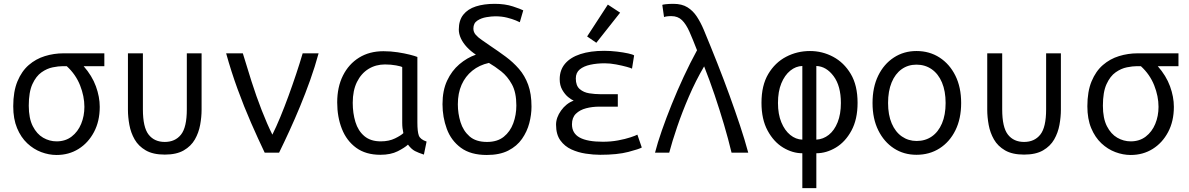

<svg xmlns="http://www.w3.org/2000/svg" viewBox="-20 -796 6200 1001"><path d="M275 12Q235 12 195 -3Q155 -18 122 -49Q89 -80 69 -128Q49 -176 49 -242Q49 -319 71 -372Q93 -425 130 -457Q167 -489 214 -503.5Q261 -518 311 -518H524V-451H416Q460 -401 480 -346Q500 -291 500 -239Q500 -164 470 -107.5Q440 -51 389.5 -19.5Q339 12 275 12ZM275 -59Q321 -59 353.5 -84Q386 -109 403 -150Q420 -191 420 -239Q420 -294 397.5 -351Q375 -408 328 -451H307Q285 -451 255 -445Q225 -439 196.5 -419Q168 -399 149 -357.5Q130 -316 130 -245Q130 -179 151 -138Q172 -97 205 -78Q238 -59 275 -59Z M839 10Q778 10 740 -12Q702 -34 682 -69Q662 -104 654.5 -145Q647 -186 647 -224V-518H725V-226Q725 -132 755 -94Q785 -56 839 -56Q893 -56 923.5 -94Q954 -132 954 -226V-518H1031V-224Q1031 -186 1023.5 -145Q1016 -104 996 -69Q976 -34 938 -12Q900 10 839 10Z M1360 0Q1326 -71 1289 -155.5Q1252 -240 1218.5 -332Q1185 -424 1159 -518H1246Q1266 -451 1291 -372.5Q1316 -294 1344.5 -221Q1373 -148 1400 -94Q1420 -134 1441.5 -186Q1463 -238 1484 -295.5Q1505 -353 1524 -410Q1543 -467 1558 -518H1641Q1622 -448 1597 -378Q1572 -308 1544.5 -241.5Q1517 -175 1489 -114Q1461 -53 1435 0Z M1963 11Q1887 11 1837 -25.5Q1787 -62 1762.5 -124Q1738 -186 1738 -262Q1738 -342 1768 -402Q1798 -462 1852 -495.5Q1906 -529 1979 -529Q2017 -529 2053 -523.5Q2089 -518 2116.5 -511Q2144 -504 2156 -499V-158Q2156 -110 2163.5 -89.5Q2171 -69 2204 -58L2190 10Q2162 1 2143.5 -8.5Q2125 -18 2107 -42Q2090 -26 2053.5 -7.5Q2017 11 1963 11ZM1965 -59Q2008 -59 2039.5 -74.5Q2071 -90 2083 -102Q2080 -116 2078.5 -128Q2077 -140 2077 -156V-446Q2072 -450 2045 -455Q2018 -460 1987 -460Q1939 -460 1901 -436.5Q1863 -413 1841 -368.5Q1819 -324 1819 -260Q1819 -206 1833 -160Q1847 -114 1879.5 -86.5Q1912 -59 1965 -59Z M2518 12Q2434 12 2383 -25.5Q2332 -63 2309.5 -124Q2287 -185 2287 -253Q2287 -324 2311 -375.5Q2335 -427 2375 -461Q2415 -495 2461 -511Q2434 -529 2414 -550.5Q2394 -572 2383 -595.5Q2372 -619 2372 -642Q2372 -690 2395.5 -719.5Q2419 -749 2461 -762.5Q2503 -776 2559 -776Q2613 -776 2654 -762.5Q2695 -749 2708 -742L2690 -680Q2687 -682 2669 -689.5Q2651 -697 2623.5 -704Q2596 -711 2562 -711Q2543 -711 2516 -706.5Q2489 -702 2468.5 -688.5Q2448 -675 2448 -647Q2448 -629 2460 -615Q2472 -601 2492 -587.5Q2512 -574 2536 -557Q2578 -529 2616.5 -500.5Q2655 -472 2685.5 -437Q2716 -402 2733.5 -354.5Q2751 -307 2751 -240Q2751 -198 2739.5 -154Q2728 -110 2701.5 -72Q2675 -34 2630 -11Q2585 12 2518 12ZM2519 -56Q2573 -56 2606.5 -83Q2640 -110 2656 -153.5Q2672 -197 2672 -246Q2672 -314 2649 -356Q2626 -398 2593 -424Q2560 -450 2529 -468Q2479 -457 2442.5 -427.5Q2406 -398 2386.5 -354Q2367 -310 2367 -252Q2367 -204 2381 -159Q2395 -114 2428 -85Q2461 -56 2519 -56Z M3109 11Q3074 11 3034 5Q2994 -1 2959 -17Q2924 -33 2901.5 -64Q2879 -95 2879 -146Q2879 -183 2905 -219.5Q2931 -256 2971 -272Q2959 -276 2942 -290Q2925 -304 2911.5 -327.5Q2898 -351 2898 -383Q2898 -431 2926 -464Q2954 -497 3006 -514Q3058 -531 3130 -531Q3163 -531 3196.5 -527Q3230 -523 3255 -517.5Q3280 -512 3286 -507L3275 -438Q3271 -441 3247.5 -447.5Q3224 -454 3192.5 -460Q3161 -466 3133 -466Q3092 -466 3057.5 -458.5Q3023 -451 3002.5 -434Q2982 -417 2982 -387Q2982 -349 3002.5 -331.5Q3023 -314 3052.5 -309.5Q3082 -305 3108 -305H3201V-240H3105Q3068 -240 3035.5 -231.5Q3003 -223 2982.5 -203Q2962 -183 2962 -148Q2962 -101 3002 -79Q3042 -57 3123 -57Q3165 -57 3202.5 -64Q3240 -71 3267 -80Q3294 -89 3303 -94L3326 -27Q3313 -19 3256 -4Q3199 11 3109 11ZM3089 -573 3041 -606 3149 -772 3213 -730Z M3395 0Q3408 -51 3430.5 -115.5Q3453 -180 3482 -252Q3511 -324 3544.5 -396Q3578 -468 3614 -534Q3592 -591 3574.5 -630.5Q3557 -670 3535.5 -691Q3514 -712 3480 -712Q3466 -712 3456 -710.5Q3446 -709 3442 -707L3433 -770Q3433 -772 3450.5 -774Q3468 -776 3491 -776Q3535 -776 3564 -758Q3593 -740 3613 -709.5Q3633 -679 3649 -641Q3686 -552 3720 -466Q3754 -380 3783.5 -298.5Q3813 -217 3838 -142Q3863 -67 3881 0H3794Q3777 -71 3754.5 -147Q3732 -223 3706 -300Q3680 -377 3651 -450Q3607 -375 3571.5 -292.5Q3536 -210 3510 -133.5Q3484 -57 3469 0Z M4163 185V3Q4112 3 4063 -26.5Q4014 -56 3982 -115Q3950 -174 3950 -260Q3950 -351 3985.5 -410.5Q4021 -470 4078.5 -500Q4136 -530 4203 -530Q4267 -530 4323.5 -500Q4380 -470 4415.5 -410.5Q4451 -351 4451 -260Q4451 -174 4419 -115Q4387 -56 4337.5 -26.5Q4288 3 4236 3V185ZM4163 -68V-452Q4129 -451 4100 -427.5Q4071 -404 4053.5 -361.5Q4036 -319 4036 -259Q4036 -201 4053.5 -158.5Q4071 -116 4100 -92.5Q4129 -69 4163 -68ZM4236 -68Q4272 -70 4301 -93Q4330 -116 4347 -158.5Q4364 -201 4364 -259Q4364 -348 4326 -399Q4288 -450 4236 -452Z M4758 11Q4692 11 4640.5 -22.5Q4589 -56 4559 -116.5Q4529 -177 4529 -259Q4529 -341 4558.5 -401.5Q4588 -462 4640 -496Q4692 -530 4758 -530Q4826 -530 4878.5 -496Q4931 -462 4961 -401.5Q4991 -341 4991 -259Q4991 -177 4961 -116.5Q4931 -56 4878.5 -22.5Q4826 11 4758 11ZM4759 -61Q4804 -61 4838 -84.5Q4872 -108 4891 -152.5Q4910 -197 4910 -259Q4910 -321 4891 -366Q4872 -411 4837.5 -435Q4803 -459 4758 -459Q4714 -459 4680.5 -435Q4647 -411 4628.5 -366Q4610 -321 4610 -259Q4610 -197 4629 -152.5Q4648 -108 4682 -84.5Q4716 -61 4759 -61Z M5319 10Q5258 10 5220 -12Q5182 -34 5162 -69Q5142 -104 5134.5 -145Q5127 -186 5127 -224V-518H5205V-226Q5205 -132 5235 -94Q5265 -56 5319 -56Q5373 -56 5403.5 -94Q5434 -132 5434 -226V-518H5511V-224Q5511 -186 5503.5 -145Q5496 -104 5476 -69Q5456 -34 5418 -12Q5380 10 5319 10Z M5875 12Q5835 12 5795 -3Q5755 -18 5722 -49Q5689 -80 5669 -128Q5649 -176 5649 -242Q5649 -319 5671 -372Q5693 -425 5730 -457Q5767 -489 5814 -503.5Q5861 -518 5911 -518H6124V-451H6016Q6060 -401 6080 -346Q6100 -291 6100 -239Q6100 -164 6070 -107.5Q6040 -51 5989.5 -19.5Q5939 12 5875 12ZM5875 -59Q5921 -59 5953.5 -84Q5986 -109 6003 -150Q6020 -191 6020 -239Q6020 -294 5997.5 -351Q5975 -408 5928 -451H5907Q5885 -451 5855 -445Q5825 -439 5796.5 -419Q5768 -399 5749 -357.5Q5730 -316 5730 -245Q5730 -179 5751 -138Q5772 -97 5805 -78Q5838 -59 5875 -59Z"/></svg>

Font: Ubuntu Sans Mono
Style: Regular
Weight: 400
Monospace: yes
Designer: Dalton Maag Ltd
Foundry: Dalton Maag Ltd
Version: Version 1.006